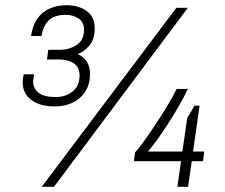

<svg xmlns="http://www.w3.org/2000/svg" viewBox="-20 -716 864 736"><path d="M189 -308Q134 -308 100.5 -332.5Q67 -357 67 -400Q67 -404 67.5 -411Q68 -418 71 -431H111Q109 -421 108 -415Q107 -409 107 -405Q107 -377 127.5 -360.5Q148 -344 194 -344Q232 -344 258.5 -365.5Q285 -387 285 -427Q285 -459 262.5 -473.5Q240 -488 207 -488H160L165 -525H209Q245 -525 273.5 -543.5Q302 -562 302 -602Q302 -631 281.5 -645Q261 -659 231 -659Q188 -659 166.5 -637.5Q145 -616 139 -578H99Q105 -619 123.5 -645Q142 -671 171 -683.5Q200 -696 236 -696Q281 -696 312 -674Q343 -652 343 -608Q343 -565 322.5 -541Q302 -517 278 -509Q299 -499 312 -480.5Q325 -462 325 -433Q325 -375 287 -341.5Q249 -308 189 -308ZM140 0 656 -686H700L187 0ZM660 0 674 -98H493L498 -132Q507 -141 526.5 -167.5Q546 -194 570 -230Q594 -266 617.5 -304Q641 -342 657 -375H700Q685 -343 665 -308.5Q645 -274 623.5 -240.5Q602 -207 582 -179.5Q562 -152 547 -135H679L698 -265Q703 -272 707.5 -279.5Q712 -287 716.5 -295Q721 -303 725 -311H745L720 -135H763L758 -98H715L701 0Z"/></svg>

Font: Chivo Medium Thin
Style: Italic
Weight: 250
Italic angle: -8.05°
Version: Version 2.002